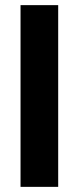

<svg xmlns="http://www.w3.org/2000/svg" viewBox="-20 -727 306 747"><path d="M206.4 0H59.9V-707H206.4Z"/></svg>

Font: Pretendard JP Variable
Style: Regular
Weight: 400
Designer: Base glyphs from Inter by Rasmus Andersson; Hangul glyphs from Noto Sans CJK(Source Han Sans) by Jang Soo-young and Kang
Foundry: Kil Hyung-jin
Version: Version 1.307;Glyphs 3.2 (3192)